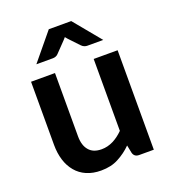

<svg xmlns="http://www.w3.org/2000/svg" viewBox="-134 -823 831 931"><g transform="rotate(-20 282.0 -357.5)"><path d="M379.4 -513.2H502.9V0H427.7Q402.8 0 396.5 -22.5L388.2 -63.5Q358.4 -33.2 318.4 -12.2Q281.2 7.8 229 7.8Q187.5 7.8 154.8 -6.3Q122.1 -20.5 100.6 -46.4Q78.1 -73.2 67.4 -108.4Q56.2 -144.5 56.2 -187V-513.2H179.7V-187Q179.7 -139.6 201.7 -114.3Q223.1 -88.4 266.6 -88.4Q297.4 -88.4 326.7 -103Q354 -116.7 379.4 -142.1ZM339.8 -723.1 454.6 -584H372.1Q364.3 -584 357.9 -586.9Q351.1 -588.9 343.3 -596.7L294.4 -648.4Q291 -651.9 284.2 -660.6Q279.3 -654.3 273.4 -648.4L223.6 -596.7Q217.8 -589.8 210 -586.9Q202.6 -584 194.8 -584H109.4L224.1 -723.1Z"/></g></svg>

Font: Lato-SemiBold
Style: Bold
Weight: 500
Designer: Lukasz Dziedzic with Adam Twardoch and Botio Nikoltchev
Foundry: tyPoland Lukasz Dziedzic
Version: ""